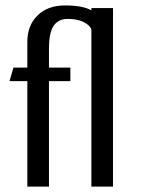

<svg xmlns="http://www.w3.org/2000/svg" viewBox="-20 -690 521 710"><path d="M397.9 -660.2V0H317.9V-583Q309.1 -599.6 286.1 -609.9Q263.2 -620.1 230 -620.1Q196.8 -620.1 179 -595.5Q161.1 -570.8 161.1 -508.8V-439.9H240.2V-390.1H161.1V0H81.1V-390.1H15.1L29.8 -439.9H81.1V-535.2Q81.1 -595.7 118.7 -632.8Q156.2 -669.9 220.7 -669.9Q285.2 -669.9 317.9 -651.9V-660.2Z"/></svg>

Font: Pfennig
Style: Medium
Weight: 500
Version: Version 20120410 ; ttfautohint (v0.8)